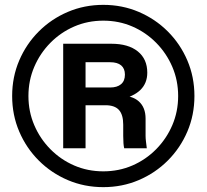

<svg xmlns="http://www.w3.org/2000/svg" viewBox="-20 -755 850 790"><path d="M405 15Q327 15 259 -14Q191 -43 139.5 -94.5Q88 -146 59 -214Q30 -282 30 -360Q30 -438 59 -506Q88 -574 139.5 -625.5Q191 -677 259 -706Q327 -735 405 -735Q483 -735 551 -706Q619 -677 670.5 -625.5Q722 -574 751 -506Q780 -438 780 -360Q780 -282 751 -214Q722 -146 670.5 -94.5Q619 -43 551 -14Q483 15 405 15ZM405 -50Q469 -50 524.5 -74Q580 -98 622.5 -141Q665 -184 689 -240Q713 -296 713 -360Q713 -424 689 -480Q665 -536 622.5 -579Q580 -622 524.5 -646Q469 -670 405 -670Q341 -670 285.5 -646Q230 -622 187.5 -579Q145 -536 121 -480Q97 -424 97 -360Q97 -296 121 -240Q145 -184 187.5 -141Q230 -98 285.5 -74Q341 -50 405 -50ZM240 -145V-575H438Q508 -575 547 -543.5Q586 -512 586 -456Q586 -369 472 -345V-361Q523 -363 551 -338Q579 -313 579 -267V-196Q579 -186 580.5 -173.5Q582 -161 584 -145H491Q489 -153 488 -165.5Q487 -178 487 -196V-242Q487 -283 469.5 -302.5Q452 -322 414 -322H276V-395H433Q462 -395 478 -408.5Q494 -422 494 -448Q494 -473 478.5 -486Q463 -499 433 -499H332V-145Z"/></svg>

Font: Instrument Sans Condensed
Style: Bold
Weight: 700
Width: 3
Designer: Rodrigo Fuenzalida
Foundry: fragTYPE
Version: Version 1.000;gftools[0.9.28]